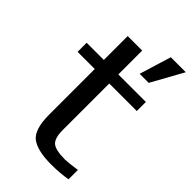

<svg xmlns="http://www.w3.org/2000/svg" viewBox="-220 -773 853 853"><g transform="rotate(45 207.0 -346.5)"><path d="M382 2Q334 10 281 10Q195 10 156.5 -18.5Q118 -47 118 -141V-427H10V-484H118V-634H209V-484H382V-427H209V-136Q209 -84 229 -66.5Q249 -49 310 -49Q326 -49 382 -57ZM414 -703 331 -553H274L320 -703Z"/></g></svg>

Font: Play
Style: Regular
Weight: 400
Designer: Jonas Hecksher
Foundry: Jonas Hecksher, Playtypeª, e-types AS
Version: Version 1.002